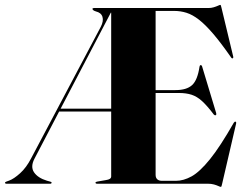

<svg xmlns="http://www.w3.org/2000/svg" viewBox="-34 -732 980 765"><path d="M425 -700 426 -681.5H407.5L103.5 -100Q86.5 -67.5 101.8 -45.2Q117 -23 153 -12L165.5 -8.5Q169 -7.5 170.2 -6.8Q171.5 -6 171.5 -4Q171.5 -2.5 170.2 -1.2Q169 0 166.5 0H-9Q-11.5 0 -12.8 -1.2Q-14 -2.5 -14 -4Q-14 -6.5 -8.5 -8.5L2.5 -12.5Q21.5 -19.5 46.2 -41.8Q71 -64 90.5 -102L367.5 -625Q379.5 -648.5 374.2 -665Q369 -681.5 348 -686.5Q340 -689 337.2 -691.8Q334.5 -694.5 334.5 -696Q334.5 -698.5 335.8 -699.2Q337 -700 340 -700ZM198 -299H431.5L433 -287.5H195ZM557.5 -373H665Q709.5 -373 731.2 -392.8Q753 -412.5 761 -466.5Q762 -472.5 765.5 -472.5Q770 -472.5 771.5 -466.5L827.5 -281Q829 -275 825.5 -273Q822 -271.5 818 -275.5Q792 -310 771.5 -328.8Q751 -347.5 729.5 -354.5Q708 -361.5 679 -361.5H557.5ZM409 -29V-700H796Q807.5 -700 817.5 -703Q827.5 -706 834.5 -709.2Q841.5 -712.5 843.5 -712.5Q845 -712.5 846 -710.2Q847 -708 848.5 -701L895 -507.5Q896 -503.5 895.2 -502Q894.5 -500.5 893 -499.5Q891.5 -499 890 -499.8Q888.5 -500.5 886.5 -503.5Q846.5 -561 815.5 -597.2Q784.5 -633.5 758.8 -653.5Q733 -673.5 709.2 -681Q685.5 -688.5 659.5 -688.5H586V-35.5Q586 -23.5 592.8 -17.5Q599.5 -11.5 611.5 -11.5H666.5Q697.5 -11.5 729.8 -29.5Q762 -47.5 802.5 -97.5Q843 -147.5 897.5 -243Q900 -246 901.5 -247Q903 -248 904.5 -247Q906 -247 906.8 -244.8Q907.5 -242.5 906.5 -238.5L851 0.5Q849.5 8 848.5 10.2Q847.5 12.5 845.5 12.5Q843 12.5 836 9.2Q829 6 818.5 3Q808 0 794 0H352.5Q349.5 0 348 -1.2Q346.5 -2.5 346.5 -4Q346.5 -7.5 353.5 -8.5L388 -14.5Q398.5 -16 403.8 -19.5Q409 -23 409 -29Z"/></svg>

Font: Fraunces 120pt
Style: Bold
Weight: 700
Version: Version 1.000;[b76b70a41]